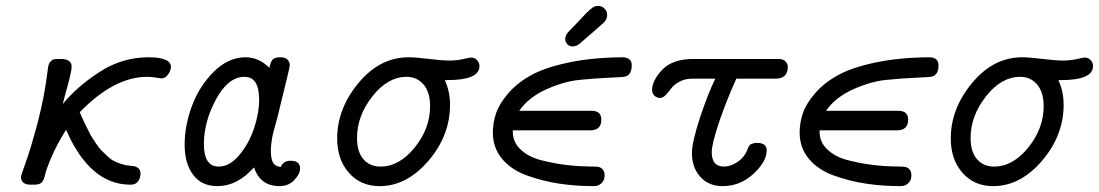

<svg xmlns="http://www.w3.org/2000/svg" viewBox="-20 -632 3760 657"><path d="M51.8 -26.9Q51.8 -30.8 68.8 -78.4Q85.9 -126 109.4 -214.6Q132.8 -303.2 144 -397.9Q146 -414.1 152.6 -421.1Q159.2 -428.2 165 -429.2Q170.9 -430.2 184.1 -430.2H188Q225.1 -430.2 225.1 -403.8Q225.1 -388.7 211.7 -339.8Q198.2 -291 194.8 -275.9Q242.7 -335 320.3 -385.5Q397.9 -436 487.8 -436Q564.9 -436 564.9 -402.8Q564.9 -398.9 562.5 -390.9Q560.1 -382.8 552 -373.3Q543.9 -363.8 532.2 -363.8Q529.3 -363.8 513.7 -366.5Q498 -369.1 483.9 -369.1Q370.1 -369.1 252.9 -248Q252.9 -247.1 260.5 -230.5Q268.1 -213.9 270.5 -209Q272.9 -204.1 281.5 -186.5Q290 -168.9 294.9 -161.9Q299.8 -154.8 309.8 -139.4Q319.8 -124 327.9 -116.5Q335.9 -108.9 347.9 -97.4Q359.9 -85.9 370.8 -80.6Q381.8 -75.2 396 -70.6Q410.2 -65.9 424.8 -64.9Q425.8 -64.9 428.5 -64.5Q431.2 -64 433.1 -64Q435.1 -64 438 -63.5Q440.9 -63 443.4 -62Q445.8 -61 448.5 -59.6Q451.2 -58.1 453.6 -56.2Q456.1 -54.2 457.5 -51.5Q459 -48.8 460 -45.4Q460.9 -42 460.9 -38.1Q460.9 -23.9 452.9 -12Q444.8 0 426.8 0Q287.6 0 206.1 -188Q173.8 -136.2 155.5 -93Q137.2 -49.8 134 -33.4Q130.9 -17.1 123.5 -8.5Q116.2 0 97.2 0H83Q51.8 -1 51.8 -26.9Z M611.8 -137.2Q611.8 -201.2 636.5 -268.6Q661.1 -335.9 710.9 -386Q760.7 -436 820.8 -436Q865.7 -436 901.9 -399.9Q905.8 -419.9 912.8 -428Q919.9 -436 939 -436Q958 -436 964.8 -427Q971.7 -418 971.7 -409.2Q971.7 -404.3 961.2 -361.1Q950.7 -317.9 940.7 -277.3Q930.7 -236.8 930.7 -235.8Q928.7 -229 923.3 -208.5Q918 -188 915 -177.5Q912.1 -167 909.4 -148.9Q906.7 -130.9 906.7 -113.8Q907.7 -84 915.8 -73Q923.8 -62 940.9 -61Q949.7 -82 974.1 -82Q1007.3 -82 1006.8 -55.2Q1006.8 -37.1 987.3 -16.1Q967.8 4.9 936 4.9Q871.1 4.9 849.1 -59.1Q792 4.9 724.1 4.9Q669.9 4.9 640.9 -33.7Q611.8 -72.3 611.8 -137.2ZM677.7 -139.2Q677.7 -62 728 -62Q766.1 -62 799.1 -101.6Q832 -141.1 849.4 -193.1Q866.7 -245.1 866.7 -291Q866.7 -369.1 816.9 -369.1Q760.7 -369.1 719.2 -292.2Q677.7 -215.3 677.7 -139.2Z M1133.8 -158.2Q1133.8 -260.3 1206.8 -348.1Q1279.8 -436 1377.9 -436Q1401.9 -436 1447.8 -430.4Q1493.7 -424.8 1516.6 -424.8Q1542.5 -424.8 1565.2 -429.9Q1587.9 -435.1 1591.8 -435.1Q1604 -435.1 1612.3 -426.5Q1620.6 -418 1620.6 -405.8Q1620.6 -357.9 1510.7 -357.9H1502Q1520 -318.8 1520 -273.9Q1520 -168 1445.8 -81.5Q1371.6 4.9 1278.8 4.9Q1213.9 4.9 1173.8 -40.8Q1133.8 -86.4 1133.8 -158.2ZM1201.7 -160.2Q1201.7 -112.3 1223.6 -87.2Q1245.6 -62 1281.7 -62Q1346.7 -62 1399.2 -127.4Q1451.7 -192.9 1451.7 -268.1Q1451.7 -316.9 1429.2 -343Q1406.7 -369.1 1371.6 -369.1Q1306.6 -369.1 1254.2 -302.2Q1201.7 -235.4 1201.7 -160.2Z M1666.5 -178.2Q1666.5 -212.4 1677.5 -244.6Q1688.5 -276.9 1719 -312.5Q1749.5 -348.1 1797.1 -374.5Q1844.7 -400.9 1925.3 -418Q2005.9 -435.1 2108.9 -436Q2142.1 -436 2141.6 -408.2Q2141.6 -376 2119.6 -370.1Q2114.7 -368.2 2063.7 -366Q2012.7 -363.8 1960.7 -358.4Q1908.7 -353 1848.6 -325.9Q1788.6 -298.8 1756.8 -252.9H2003.9Q2038.1 -252.9 2037.6 -222.2Q2037.6 -186 1999.5 -186H1734.9Q1732.9 -147.9 1760.3 -121.6Q1787.6 -95.2 1830.1 -84.2Q1872.6 -73.2 1913.1 -68.1Q1953.6 -63 1989.7 -62.5Q2025.9 -62 2027.8 -61Q2048.8 -55.2 2048.8 -32.2Q2048.8 -25.4 2046.9 -18.3Q2044.9 -11.2 2035.9 -3.2Q2026.9 4.9 2011.7 4.9Q1948.7 4.9 1892.8 -3.7Q1836.9 -12.2 1783.2 -31.5Q1729.5 -50.8 1698 -88.6Q1666.5 -126.5 1666.5 -178.2ZM1914.1 -499Q1914.1 -512.2 1927.7 -525.9Q1939 -537.1 1950.4 -549.1Q1961.9 -561 1968.3 -568.1Q1974.6 -575.2 1981.7 -582.5Q1988.8 -589.8 1992.9 -593.5Q1997.1 -597.2 2001.5 -601.1Q2005.9 -605 2008.3 -606.4Q2010.7 -607.9 2013.7 -609.4Q2016.6 -610.8 2019.3 -611.3Q2022 -611.8 2025.9 -611.8Q2039.1 -611.8 2048.3 -603Q2057.6 -594.2 2057.6 -580.1Q2057.6 -565.9 2045.7 -554.4Q2033.7 -543 1963.9 -482.9Q1951.7 -473.1 1939.9 -473.1Q1928.7 -473.1 1921.4 -480.5Q1914.1 -487.8 1914.1 -499Z M2211.4 -324.2Q2211.4 -356.4 2246.1 -393.3Q2280.8 -430.2 2353.5 -430.2H2643.6Q2660.6 -430.2 2668.2 -421.6Q2675.8 -413.1 2675.8 -403.8Q2675.8 -362.8 2633.8 -362.8H2499.5Q2464.4 -284.7 2439.9 -211.9Q2415.5 -139.2 2415.5 -110.8Q2415.5 -62 2457.5 -62Q2479.5 -62 2502.4 -76.9Q2525.4 -91.8 2535.6 -115.2L2537.6 -120.1Q2539.6 -125 2540 -126.5Q2540.5 -127.9 2543.5 -132.6Q2546.4 -137.2 2549.6 -138.7Q2552.7 -140.1 2558.1 -141.6Q2563.5 -143.1 2569.8 -143.1Q2604 -143.1 2603.5 -117.2Q2603.5 -79.1 2558.1 -37.1Q2512.7 4.9 2452.6 4.9Q2404.8 4.9 2376.2 -27.1Q2347.7 -59.1 2347.7 -107.9Q2347.7 -145 2374.5 -227.1Q2401.4 -309.1 2427.7 -362.8H2348.6Q2323.7 -362.8 2304.7 -352.3Q2285.6 -341.8 2277.1 -329.8Q2268.6 -317.9 2258.5 -307.4Q2248.5 -296.9 2238.8 -296.9Q2227.5 -296.9 2219.5 -304.4Q2211.4 -312 2211.4 -324.2Z M2716.3 -178.2Q2716.3 -212.4 2727.3 -244.6Q2738.3 -276.9 2768.8 -312.5Q2799.3 -348.1 2846.9 -374.5Q2894.5 -400.9 2975.1 -418Q3055.7 -435.1 3158.7 -436Q3191.9 -436 3191.4 -408.2Q3191.4 -376 3169.4 -370.1Q3164.6 -368.2 3113.5 -366Q3062.5 -363.8 3010.5 -358.4Q2958.5 -353 2898.4 -325.9Q2838.4 -298.8 2806.6 -252.9H3053.7Q3087.9 -252.9 3087.4 -222.2Q3087.4 -186 3049.3 -186H2784.7Q2782.7 -147.9 2810.1 -121.6Q2837.4 -95.2 2879.9 -84.2Q2922.4 -73.2 2962.9 -68.1Q3003.4 -63 3039.6 -62.5Q3075.7 -62 3077.6 -61Q3098.6 -55.2 3098.6 -32.2Q3098.6 -25.4 3096.7 -18.3Q3094.7 -11.2 3085.7 -3.2Q3076.7 4.9 3061.5 4.9Q2998.5 4.9 2942.6 -3.7Q2886.7 -12.2 2833 -31.5Q2779.3 -50.8 2747.8 -88.6Q2716.3 -126.5 2716.3 -178.2Z M3233.4 -158.2Q3233.4 -260.3 3306.4 -348.1Q3379.4 -436 3477.5 -436Q3501.5 -436 3547.4 -430.4Q3593.3 -424.8 3616.2 -424.8Q3642.1 -424.8 3664.8 -429.9Q3687.5 -435.1 3691.4 -435.1Q3703.6 -435.1 3711.9 -426.5Q3720.2 -418 3720.2 -405.8Q3720.2 -357.9 3610.4 -357.9H3601.6Q3619.6 -318.8 3619.6 -273.9Q3619.6 -168 3545.4 -81.5Q3471.2 4.9 3378.4 4.9Q3313.5 4.9 3273.4 -40.8Q3233.4 -86.4 3233.4 -158.2ZM3301.3 -160.2Q3301.3 -112.3 3323.2 -87.2Q3345.2 -62 3381.3 -62Q3446.3 -62 3498.8 -127.4Q3551.3 -192.9 3551.3 -268.1Q3551.3 -316.9 3528.8 -343Q3506.3 -369.1 3471.2 -369.1Q3406.2 -369.1 3353.8 -302.2Q3301.3 -235.4 3301.3 -160.2Z"/></svg>

Font: CMU Typewriter Text
Style: Italic
Weight: 500
Italic angle: -14.04°
Version: Version 0.7.0